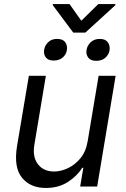

<svg xmlns="http://www.w3.org/2000/svg" viewBox="-20 -919 621 946"><path d="M411.9 -223 465.9 -545.5H549.7L458.8 0H375L390.6 -92.3H384.9Q359.4 -50.8 313.6 -21.8Q267.8 7.1 206 7.1Q129.3 7.1 88.1 -43.7Q46.9 -94.5 63.9 -198.9L122.2 -545.5H206L149.1 -204.5Q139.6 -144.9 167.3 -109.4Q195 -73.9 247.2 -73.9Q278.4 -73.9 313.4 -89.8Q348.4 -105.8 375.9 -138.8Q403.4 -171.9 411.9 -223ZM322.4 -899.1 380.7 -816.8 464.5 -899.1H548.3V-893.5L400.6 -758.5H340.9L240.1 -893.5V-899.1ZM406.2 -671.9Q409.4 -694.2 426.7 -710.8Q443.9 -727.3 471.6 -727.3Q499.3 -727.3 511.2 -710.8Q523.1 -694.2 519.9 -671.9Q516.7 -650.6 499.5 -634.9Q482.2 -619.3 454.5 -619.3Q426.8 -619.3 415 -634.9Q403.1 -650.6 406.2 -671.9ZM197.4 -673.3Q200.6 -694.6 217.2 -710.9Q233.7 -727.3 261.4 -727.3Q289.1 -727.3 301 -711.5Q312.9 -695.7 309.7 -673.3Q306.5 -650.9 289.2 -635.8Q272 -620.7 244.3 -620.7Q217.7 -620.7 206 -635.8Q194.2 -650.9 197.4 -673.3Z"/></svg>

Font: Inter UI
Style: Italic
Weight: 400
Italic angle: -9.39999°
Designer: Rasmus Andersson
Foundry: rsms
Version: 3.2;8d6f07862